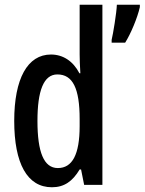

<svg xmlns="http://www.w3.org/2000/svg" viewBox="-20 -780 610 810"><path d="M199 10C251 10 286 -15 316 -65H322L335 0H412V-760H316V-550C316 -529 317 -504 319 -471H315C288 -523 245 -550 195 -550C96 -550 40 -448 40 -270C40 -90 95 10 199 10ZM570 -750V-760H473C472 -727 457 -636 451 -612V-600H508C531 -636 560 -705 570 -750ZM224 -71C165 -71 138 -138 138 -270C138 -397 164 -466 222 -466C287 -466 316 -407 316 -278V-248C316 -128 285 -71 224 -71Z"/></svg>

Font: Noto Sans Khmer ExtraCondensed Medium
Style: Regular
Weight: 500
Width: 2
Designer: Danh Hong and the Monotype Design Team
Foundry: Monotype Imaging Inc.
Version: Version 2.004